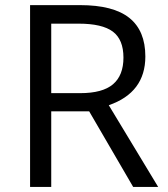

<svg xmlns="http://www.w3.org/2000/svg" viewBox="-20 -734 658 754"><path d="M181.2 -296.9V0H98.1V-713.9H293.9Q425.3 -713.9 488 -663.6Q550.8 -613.3 550.8 -512.2Q550.8 -370.6 407.2 -320.8L601.1 0H502.9L330.1 -296.9ZM181.2 -368.2H294.9Q382.8 -368.2 423.8 -403.1Q464.8 -438 464.8 -507.8Q464.8 -578.6 423.1 -609.9Q381.3 -641.1 289.1 -641.1H181.2Z"/></svg>

Font: f0_25842 
Style: Regular
Weight: 400
Foundry: Ascender Corporation
Version: Version 1.10